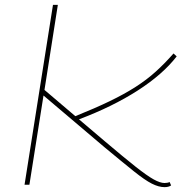

<svg xmlns="http://www.w3.org/2000/svg" viewBox="-20 -760 757 790"><path d="M81 0 198 -740H218L163 -390L290 -282Q372 -315 432 -344Q492 -373 538 -402.5Q584 -432 621 -465.5Q658 -499 694 -540L707 -528Q650 -454 546.5 -387.5Q443 -321 305 -269L411 -179Q490 -112 537.5 -74.5Q585 -37 612 -22Q639 -7 657 -7Q662 -7 668 -8Q674 -9 678 -11L684 3Q674 10 657 10Q633 10 604.5 -4.5Q576 -19 531 -55Q486 -91 409 -155L159 -367L101 0Z"/></svg>

Font: Georama Extra Expanded Thin
Style: Italic
Weight: 100
Width: 8
Italic angle: -9°
Designer: Jean-Baptiste Levee
Foundry: Production Type
Version: Version 1.000